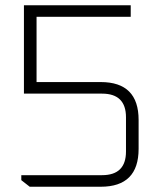

<svg xmlns="http://www.w3.org/2000/svg" viewBox="-20 -710 618 730"><path d="M61 -25V-44H368Q459 -44 459 -134V-264Q459 -354 368 -354H71V-690H477V-646H119V-398H363Q507 -398 507 -254V-144Q507 0 363 0H93Z"/></svg>

Font: Oxanium ExtraLight ExtraLight
Style: Regular
Weight: 250
Version: Version 2.000